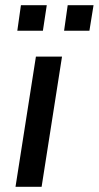

<svg xmlns="http://www.w3.org/2000/svg" viewBox="-20 -723 382 743"><path d="M40 0ZM40 0 119 -504H220L141 0ZM228 -604 242 -703H342L326 -604ZM47 -604 61 -703H161L146 -604Z"/></svg>

Font: Winston Medium
Style: Italic
Weight: 500
Italic angle: -9°
Designer: Original fonts by Vernon Adams / Changes by Cristiano Sobral
Foundry: Original fonts by Vernon Adams / Changes by Cristiano Sobral
Version: Version 2.503;July 17, 2020;FontCreator 13.0.0.2655 64-bit